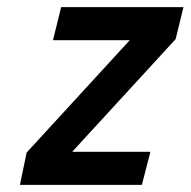

<svg xmlns="http://www.w3.org/2000/svg" viewBox="-20 -520 536 540"><path d="M345 -407 55 -91 36 0H379L403 -93H183L474 -410L496 -500H152L129 -407Z"/></svg>

Font: RazerF5 SemiBold
Style: Italic
Weight: 600
Foundry: Razer Inc.
Version: Version 2